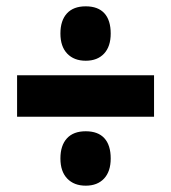

<svg xmlns="http://www.w3.org/2000/svg" viewBox="-20 -656 541 607"><path d="M171 -550Q171 -591 191.5 -613.5Q212 -636 251 -636Q290 -636 310 -614Q330 -592 330 -550Q330 -509 309 -486.5Q288 -464 251 -464Q214 -464 192.5 -486.5Q171 -509 171 -550ZM34 -418H467V-287H34ZM171 -155Q171 -196 191.5 -218.5Q212 -241 251 -241Q290 -241 310 -219Q330 -197 330 -155Q330 -114 309 -91.5Q288 -69 251 -69Q214 -69 192.5 -91.5Q171 -114 171 -155Z"/></svg>

Font: Noto Sans UI CondBlack
Style: Regular
Weight: 900
Width: 3
Designer: Monotype Design Team
Foundry: Monotype Imaging Inc.
Version: Version 1.001